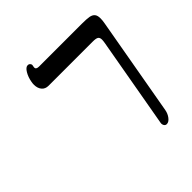

<svg xmlns="http://www.w3.org/2000/svg" viewBox="-198 -859 1002 1002"><g transform="rotate(-45 303.0 -358.5)"><path d="M442 -20 526.5 -498Q527.5 -502.5 530.2 -518.5Q533 -534.5 533 -544Q533 -559.5 524.2 -565.2Q515.5 -571 491.5 -571H165.5Q141.5 -571 128.2 -587Q115 -603 115 -629Q115 -639.5 117 -649Q122 -678.5 135.8 -701.2Q149.5 -724 164 -724Q172.5 -724 177.8 -718.2Q183 -712.5 182 -706L180 -695L179.5 -691Q179.5 -677 201.5 -677H518.5Q552.5 -677 570.5 -673.8Q588.5 -670.5 597.2 -660Q606 -649.5 606 -628Q606 -613 602.5 -594L506.5 -51Q502.5 -28 489 -10.5Q475.5 7 460.5 7Q450.5 7 445.5 -1.5Q440.5 -10 442 -20Z"/></g></svg>

Font: JuliaMono Italic
Style: Regular
Weight: 400
Italic angle: -9°
Monospace: yes
Designer: cormullion
Foundry: corm
Version: Version 0.049; ttfautohint (v1.8.4)